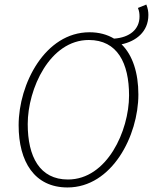

<svg xmlns="http://www.w3.org/2000/svg" viewBox="-20 -813 673 845"><path d="M277 12C473 12 589 -216 589 -397C589 -492 564 -570 515 -618C577 -631 633 -672 633 -747C633 -762 631 -775 624 -793L587 -778C593 -764 594 -752 594 -740C594 -684 551 -648 482 -643C452 -661 416 -671 374 -671C178 -671 62 -443 62 -262C62 -101 132 12 277 12ZM279 -23C155 -23 102 -123 102 -267C102 -422 199 -637 371 -637C496 -637 548 -536 548 -393C548 -237 451 -23 279 -23Z"/></svg>

Font: Source Sans Pro Light
Style: Italic
Weight: 300
Italic angle: -11°
Designer: Paul D. Hunt
Foundry: Adobe Systems Incorporated
Version: Version 3.006;hotconv 1.0.111;makeotfexe 2.5.65597